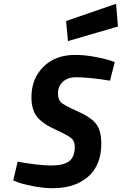

<svg xmlns="http://www.w3.org/2000/svg" viewBox="-20 -982 643 1014"><path d="M381 -574Q337 -574 311.5 -549.5Q286 -525 286 -491Q286 -457 302 -441.5Q318 -426 390 -394Q462 -362 488.5 -326.5Q515 -291 515 -223Q515 -110 445.5 -49Q376 12 258 12Q211 12 159 2Q107 -8 78 -18L50 -29L73 -128Q186 -108 250.5 -108Q315 -108 345 -130.5Q375 -153 375 -207Q375 -236 357.5 -251.5Q340 -267 272 -298Q204 -329 175 -366Q146 -403 146 -469Q146 -566 209 -629Q272 -692 377 -692Q425 -692 477.5 -682.5Q530 -673 558 -664L586 -654L561 -556Q451 -574 381 -574ZM339 -765 329 -871 593 -962 603 -842Z"/></svg>

Font: Titillium Web
Style: Bold Italic
Weight: 700
Italic angle: -13°
Version: Version 1.001;PS 57.000;hotconv 1.0.70;makeotf.lib2.5.55311